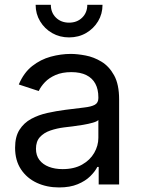

<svg xmlns="http://www.w3.org/2000/svg" viewBox="-20 -781 602 813"><path d="M230 12.7Q178.2 12.7 136 -6.8Q93.8 -26.4 68.8 -64Q43.9 -101.6 43.9 -155.3Q43.9 -202.1 62.5 -231.4Q81.1 -260.7 112.1 -277.6Q143.1 -294.4 180.7 -302.7Q218.3 -311 256.3 -315.9Q305.2 -322.3 335.9 -325.7Q366.7 -329.1 381.6 -337.4Q396.5 -345.7 396.5 -365.7V-368.7Q396.5 -402.8 383.8 -426.5Q371.1 -450.2 345.7 -462.9Q320.3 -475.6 282.2 -475.6Q243.2 -475.6 215.3 -463.4Q187.5 -451.2 170.2 -432.9Q152.8 -414.6 144 -395.5L59.6 -423.3Q80.6 -473.1 116.2 -501.2Q151.9 -529.3 194.8 -541Q237.8 -552.7 279.8 -552.7Q307.1 -552.7 342 -546.1Q377 -539.6 409.4 -520Q441.9 -500.5 463.1 -462.2Q484.4 -423.8 484.4 -359.9V0H397.9V-74.2H392.1Q382.8 -55.2 362.3 -34.9Q341.8 -14.6 309.1 -1Q276.4 12.7 230 12.7ZM245.1 -64.9Q293.9 -64.9 327.6 -84Q361.3 -103 378.9 -133.5Q396.5 -164.1 396.5 -197.3V-272.9Q391.1 -266.6 373 -261.5Q355 -256.3 331.8 -252.4Q308.6 -248.5 286.9 -245.8Q265.1 -243.2 252.4 -241.7Q220.7 -237.8 193.1 -228.3Q165.5 -218.8 148.9 -200.4Q132.3 -182.1 132.3 -150.9Q132.3 -122.6 147 -103.5Q161.6 -84.5 187 -74.7Q212.4 -64.9 245.1 -64.9ZM272.5 -622.6Q232.9 -622.6 200.9 -640.9Q168.9 -659.2 149.9 -690.7Q130.9 -722.2 130.9 -760.7H195.3Q195.3 -727.5 217 -706.3Q238.8 -685.1 272.5 -685.1Q306.2 -685.1 327.9 -706.3Q349.6 -727.5 349.6 -760.7H414.1Q414.1 -722.2 395.3 -690.9Q376.5 -659.7 344.5 -641.1Q312.5 -622.6 272.5 -622.6Z"/></svg>

Font: Inter Variable LoSnoCo
Style: Regular
Weight: 400
Designer: Rasmus Andersson
Foundry: rsms
Version: Version 4.000;git-a52131595; featfreeze: case,dlig,ss01,ss02